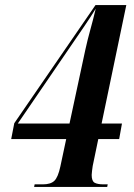

<svg xmlns="http://www.w3.org/2000/svg" viewBox="-20 -734 525 754"><path d="M114 0 116 -10H148Q179 -10 193.5 -24Q208 -38 217 -80L240 -188H24L36 -250L355 -714H476L379 -249H459L448 -188H366L344 -82Q343 -75 341.5 -63.5Q340 -52 340 -47Q340 -23 351.5 -16.5Q363 -10 387 -10H403L401 0ZM266 -565 50 -249H253L315 -538Q324 -579 334.5 -616.5Q345 -654 356 -700Q337 -669 312.5 -633Q288 -597 266 -565Z"/></svg>

Font: Noto Serif Display ExtraCondensed
Style: Bold Italic
Weight: 700
Width: 2
Italic angle: -12°
Designer: Monotype Design Team
Foundry: Monotype Imaging Inc.
Version: Version 2.009